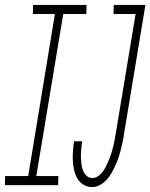

<svg xmlns="http://www.w3.org/2000/svg" viewBox="-62 -755 613 783"><path d="M314 8Q294 8 278 -2Q262 -12 253 -28Q244 -44 240 -62.5Q236 -81 235 -100.5Q234 -120 235.5 -139.5Q237 -159 240 -179H273Q271 -164 269.5 -149Q268 -134 268 -119.5Q268 -105 269.5 -90.5Q271 -76 275.5 -62.5Q280 -49 290 -39Q300 -29 315 -29Q328 -29 340 -38Q352 -47 360 -59Q368 -71 374 -84Q380 -97 385 -110Q390 -123 394 -136Q398 -149 401 -162.5Q404 -176 406.5 -189.5Q409 -203 411 -216L491 -698H401L402 -735H531L444 -210Q442 -194 438.5 -178Q435 -162 431 -145.5Q427 -129 421.5 -113Q416 -97 409 -81.5Q402 -66 393.5 -50.5Q385 -35 373 -22Q361 -9 345.5 -0.5Q330 8 314 8ZM-42 0 -41 -37H53L162 -698H72L73 -735H291L290 -698H196L86 -37H176L175 0Z"/></svg>

Font: Iosevka SS04 Extralight
Style: Italic
Weight: 200
Italic angle: -9°
Monospace: yes
Designer: Belleve Invis
Foundry: Belleve Invis
Version: Version 19.0.0; ttfautohint (v1.8.4)